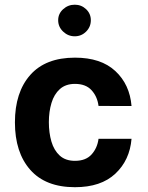

<svg xmlns="http://www.w3.org/2000/svg" viewBox="-20 -779 621 804"><path d="M293.9 -537.6Q402.8 -537.6 463.1 -481.4Q523.4 -425.3 530.8 -335L392.6 -335.4Q387.7 -374.5 363.5 -401.1Q339.4 -427.7 293.9 -427.7Q254.9 -427.7 230.7 -406Q206.5 -384.3 195.6 -347.9Q184.6 -311.5 184.6 -267.6Q184.6 -223.1 195.3 -186.3Q206.1 -149.4 230.2 -127.4Q254.4 -105.5 293.9 -105.5Q339.4 -105.5 363.5 -132.3Q387.7 -159.2 392.6 -197.8H530.8Q523.4 -108.4 463.1 -51.8Q402.8 4.9 293.9 4.9Q170.9 4.9 106.7 -67.9Q42.5 -140.6 42.5 -266.6Q42.5 -392.6 106.7 -465.1Q170.9 -537.6 293.9 -537.6ZM223.6 -694.3Q223.6 -721.7 244.4 -740.5Q265.1 -759.3 293 -759.3Q320.8 -759.3 340.6 -740.5Q360.4 -721.7 360.4 -694.3Q360.4 -666.5 340.6 -646.7Q320.8 -627 293 -627Q265.1 -627 244.4 -646.7Q223.6 -666.5 223.6 -694.3Z"/></svg>

Font: Estedad-FD Bold
Style: Regular
Weight: 700
Designer: Amin Abedi
Version: Version 7.3